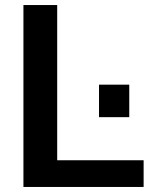

<svg xmlns="http://www.w3.org/2000/svg" viewBox="-20 -742 590 762"><path d="M550 0V-106H207V-722H73V0ZM493 -277V-406H373V-277Z"/></svg>

Font: Perun SemiBold
Style: Regular
Weight: 600
Foundry: Copyright (c) Stefan Peev, Context Ltd, 2016
Version: Version 1.089